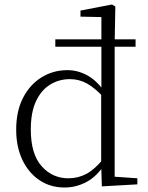

<svg xmlns="http://www.w3.org/2000/svg" viewBox="-20 -820 657 854"><path d="M226 -612V-645H583V-612ZM117 -244Q117 -135 165 -81Q213 -27 284 -27Q328 -27 365 -47Q402 -67 440 -114L444 -113L449 -94Q412 -36 365.5 -11Q319 14 267 14Q204 14 155.5 -18.5Q107 -51 79.5 -109Q52 -167 52 -243Q52 -325 82 -384Q112 -443 164 -475.5Q216 -508 280 -508Q326 -508 369 -484.5Q412 -461 450 -405H454L441 -387Q402 -429 367 -448.5Q332 -468 291 -468Q243 -468 203.5 -444Q164 -420 140.5 -370.5Q117 -321 117 -244ZM591 0 433 9 430 -92V-95V-409L431 -415V-744L338 -746V-773L478 -800L493 -791L490 -630V-34L591 -27Z"/></svg>

Font: Noto Serif KR ExtraLight
Style: Regular
Weight: 200
Designer: Ryoko NISHIZUKA 西塚涼子 (kana & ideographs); Frank Grießhammer (Latin, Greek & Cyrillic); Wenlong ZHANG 张文龙 (bopomofo); San
Foundry: Adobe
Version: Version 2.002-H1;hotconv 1.1.0;makeotfexe 2.6.0